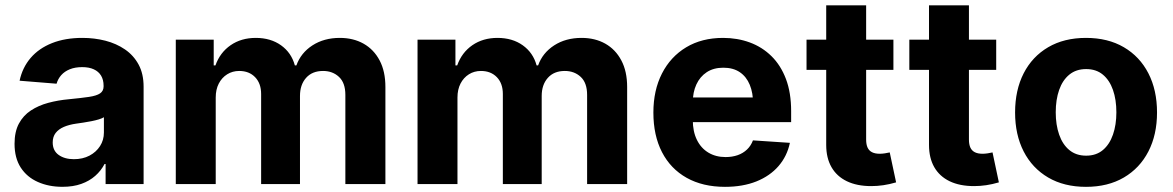

<svg xmlns="http://www.w3.org/2000/svg" viewBox="-20 -696 4434 726"><path d="M216.2 10.4Q164.2 10.4 123 -8Q81.8 -26.3 58.4 -62.4Q35 -98.5 35 -152.3Q35 -198 51.5 -228.7Q68 -259.4 96.8 -278.3Q125.6 -297.2 162.4 -307.1Q199.1 -317 239.8 -320.7Q287.3 -325.3 316.3 -329.6Q345.2 -333.9 358.4 -342.9Q371.7 -352 371.7 -369.3V-371.7Q371.7 -394.2 362.2 -410Q352.7 -425.7 334.7 -433.9Q316.7 -442.2 291 -442.2Q263.9 -442.2 244 -434.1Q224.1 -426 211.6 -411.9Q199.1 -397.8 193.9 -379.5L54.1 -390.8Q64.7 -440.6 95.9 -477Q127.1 -513.3 176.7 -533Q226.3 -552.7 291.6 -552.7Q337 -552.7 378.5 -542.1Q420 -531.4 452.6 -509.1Q485.3 -486.7 504.2 -451.7Q523 -416.7 523 -368.2V0H379.3V-76H375.4Q362.1 -50.5 340.2 -31.1Q318.3 -11.7 287.5 -0.7Q256.7 10.4 216.2 10.4ZM259.4 -94.1Q292.8 -94.1 318.3 -107.5Q343.8 -120.9 358.3 -143.7Q372.9 -166.5 372.9 -194.9V-252.7Q366 -248.4 353.6 -244.6Q341.2 -240.8 325.9 -237.8Q310.6 -234.8 295.6 -232.5Q280.5 -230.3 268.2 -228.5Q241.3 -224.7 221.3 -216.1Q201.4 -207.4 190.3 -193.1Q179.3 -178.8 179.3 -157.4Q179.3 -126.3 201.8 -110.2Q224.3 -94.1 259.4 -94.1Z M644.7 0V-545.9H788.1V-448.8H794.7Q811.8 -497.2 852 -525Q892.1 -552.7 947.1 -552.7Q1003.4 -552.7 1042.7 -524.7Q1081.9 -496.6 1094.9 -448.8H1100.8Q1117.6 -496 1161.4 -524.4Q1205.2 -552.7 1265 -552.7Q1315.9 -552.7 1354.7 -530.9Q1393.5 -509 1415.4 -467.6Q1437.3 -426.3 1437.3 -367V0H1285.9V-337.1Q1285.9 -382.7 1261.8 -405.2Q1237.7 -427.7 1201.6 -427.7Q1160.5 -427.7 1137.4 -401.6Q1114.3 -375.5 1114.3 -333.2V0H967.4V-340.6Q967.4 -380.6 944.6 -404.2Q921.9 -427.7 884.6 -427.7Q859.2 -427.7 839.1 -415.1Q818.9 -402.5 807.3 -380.1Q795.7 -357.7 795.7 -327.3V0Z M1558.8 0V-545.9H1702.1V-448.8H1708.8Q1725.9 -497.2 1766 -525Q1806.2 -552.7 1861.1 -552.7Q1917.5 -552.7 1956.7 -524.7Q1996 -496.6 2009 -448.8H2014.8Q2031.6 -496 2075.4 -524.4Q2119.2 -552.7 2179.1 -552.7Q2230 -552.7 2268.8 -530.9Q2307.5 -509 2329.4 -467.6Q2351.4 -426.3 2351.4 -367V0H2200V-337.1Q2200 -382.7 2175.9 -405.2Q2151.8 -427.7 2115.6 -427.7Q2074.6 -427.7 2051.5 -401.6Q2028.3 -375.5 2028.3 -333.2V0H1881.4V-340.6Q1881.4 -380.6 1858.7 -404.2Q1835.9 -427.7 1798.6 -427.7Q1773.2 -427.7 1753.1 -415.1Q1733 -402.5 1721.4 -380.1Q1709.8 -357.7 1709.8 -327.3V0Z M2721.3 10.5Q2637.4 10.5 2576.5 -23.6Q2515.6 -57.7 2483.1 -120.8Q2450.6 -183.9 2450.6 -270.3Q2450.6 -354.6 2483.1 -418.1Q2515.5 -481.6 2574.7 -517.2Q2633.9 -552.7 2714.1 -552.7Q2768.3 -552.7 2815.1 -535.5Q2861.9 -518.3 2897.1 -483.7Q2932.2 -449.2 2951.9 -397.3Q2971.5 -345.3 2971.5 -275.6V-234.2H2510.7V-327.5H2898.2L2827.7 -303.1Q2827.7 -344.9 2815 -375.5Q2802.3 -406.2 2777.3 -423.1Q2752.3 -440 2715.2 -440Q2678.1 -440 2652.3 -423Q2626.6 -406 2613.1 -376.5Q2599.6 -347.1 2599.6 -309V-243Q2599.6 -198.8 2615.1 -167.3Q2630.6 -135.7 2658.6 -118.9Q2686.6 -102.1 2723.6 -102.1Q2748.7 -102.1 2769.3 -109.3Q2789.8 -116.5 2804.7 -130.7Q2819.5 -144.8 2827.1 -165.2L2966.8 -155.9Q2956.2 -105.5 2923.8 -68Q2891.4 -30.6 2840.1 -10Q2788.8 10.5 2721.3 10.5Z M3358.2 -545.9V-431.8H3029.7V-545.9ZM3104.1 -675.8H3255.1V-168Q3255.1 -149.9 3260.5 -138Q3266 -126.1 3277.4 -120.4Q3288.9 -114.6 3306.6 -114.6Q3315.2 -114.6 3326 -116.2Q3336.8 -117.8 3344.3 -119.7L3368.4 -6.4Q3343.5 0.9 3320.3 4.3Q3297.2 7.7 3274.5 7.7Q3220.3 7.7 3182.2 -10.7Q3144 -29.1 3124.1 -63.9Q3104.1 -98.7 3104.1 -147.9Z M3746.9 -545.9V-431.8H3418.4V-545.9ZM3492.8 -675.8H3643.8V-168Q3643.8 -149.9 3649.2 -138Q3654.7 -126.1 3666.1 -120.4Q3677.5 -114.6 3695.3 -114.6Q3703.9 -114.6 3714.7 -116.2Q3725.5 -117.8 3733 -119.7L3757 -6.4Q3732.1 0.9 3709 4.3Q3685.8 7.7 3663.2 7.7Q3609 7.7 3570.8 -10.7Q3532.7 -29.1 3512.7 -63.9Q3492.8 -98.7 3492.8 -147.9Z M4086.4 10.5Q4003.6 10.5 3943.4 -24.8Q3883.2 -60.1 3850.7 -123.4Q3818.3 -186.7 3818.3 -270.7Q3818.3 -355.3 3850.7 -418.7Q3883.2 -482.1 3943.4 -517.4Q4003.6 -552.7 4086.4 -552.7Q4169.4 -552.7 4229.6 -517.4Q4289.8 -482.1 4322.4 -418.7Q4355 -355.3 4355 -270.7Q4355 -186.7 4322.4 -123.4Q4289.8 -60.1 4229.6 -24.8Q4169.4 10.5 4086.4 10.5ZM4087 -107.4Q4124.9 -107.4 4150.2 -128.6Q4175.5 -149.8 4188.4 -187Q4201.3 -224.1 4201.3 -271.3Q4201.3 -319.1 4188.4 -356Q4175.5 -392.8 4150.2 -413.8Q4124.9 -434.8 4087 -434.8Q4049 -434.8 4023.4 -413.8Q3997.8 -392.8 3984.9 -356Q3972 -319.1 3972 -271.3Q3972 -224.1 3984.9 -187Q3997.8 -149.8 4023.4 -128.6Q4049 -107.4 4087 -107.4Z"/></svg>

Font: Inter V
Style: 
Weight: 400
Designer: Rasmus Andersson
Foundry: rsms
Version: Version 4.000;git-a3f224843